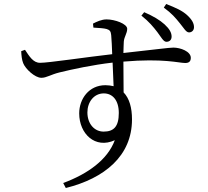

<svg xmlns="http://www.w3.org/2000/svg" viewBox="-20 -859 1040 960"><path d="M687 -781C726 -750 747 -724 767 -698C786 -673 797 -650 812 -650C827 -650 838 -659 838 -676C838 -695 828 -714 803 -737C779 -759 745 -779 701 -798ZM498 -201C452 -201 417 -240 417 -297C417 -348 449 -392 499 -392C542 -392 574 -359 574 -294C574 -225 548 -201 498 -201ZM447 -721C477 -719 498 -718 513 -714C529 -709 534 -703 536 -683C538 -658 540 -624 541 -588C423 -575 217 -544 180 -545C146 -545 127 -577 105 -610L86 -603C87 -583 89 -560 96 -543C107 -515 154 -470 187 -470C213 -470 233 -486 278 -497C339 -512 445 -535 543 -546C545 -501 547 -458 548 -428C535 -431 522 -433 507 -433C425 -433 376 -365 376 -292C376 -190 456 -113 554 -158C518 -60 418 11 296 56L309 81C502 33 640 -79 640 -262C640 -320 627 -367 598 -397C598 -447 597 -503 597 -551C798 -568 874 -544 906 -544C925 -544 934 -552 934 -570C934 -602 882 -621 847 -621C826 -621 762 -612 597 -594C598 -618 598 -638 599 -651C601 -676 616 -692 616 -715C616 -740 554 -762 513 -762C487 -762 463 -750 445 -741ZM799 -821C839 -792 858 -769 879 -743C899 -719 910 -697 925 -697C939 -697 950 -707 950 -723C950 -742 940 -761 916 -783C891 -806 859 -820 811 -839Z"/></svg>

Font: Source Han Serif AKR9
Style: Regular
Weight: 400
Designer: Ryoko NISHIZUKA 西塚涼子 (kana & ideographs); Frank Grießhammer (Latin, Greek & Cyrillic); Sandoll Communications 산돌커뮤니케이션, 
Foundry: Adobe Systems Incorporated
Version: Version 1.005;hotconv 1.0.107;makeotfexe 2.5.65593